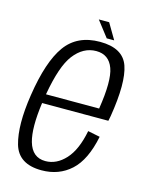

<svg xmlns="http://www.w3.org/2000/svg" viewBox="-107 -761 645 834"><g transform="rotate(15 215.0 -344.0)"><path d="M161 4.5Q57.5 4.5 34.2 -77.2Q11 -159 32.5 -298.5Q56.5 -455.5 109 -528Q161.5 -600.5 263.5 -600.5Q366.5 -600.5 391.5 -528.8Q416.5 -457 391 -301Q389 -288 386.5 -278.5H88.5Q72.5 -162.5 89.5 -103Q108 -38.5 167 -38.5Q217 -38.5 256.8 -81.8Q296.5 -125 313.5 -212.5L368 -201.5Q346 -93 292.5 -44.2Q239 4.5 161 4.5ZM95 -319.5H334Q354.5 -449.5 335 -502.5Q315 -557.5 258 -557.5Q199.5 -557.5 157.5 -502.5Q118 -451 95 -319.5ZM287 -622.5 232.5 -693H279L320.5 -622.5Z"/></g></svg>

Font: Anybody Light
Style: Italic
Weight: 300
Italic angle: -10°
Designer: Tyler Finck
Foundry: Etcetera Type Company
Version: Version 1.010; ttfautohint (v1.8.3) -l 8 -r 50 -G 200 -x 14 